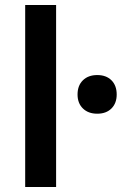

<svg xmlns="http://www.w3.org/2000/svg" viewBox="-20 -750 533 770"><path d="M81 0V-730H205V0ZM370 -294Q334 -294 312.5 -315Q291 -336 291 -371Q291 -407 312.5 -428Q334 -449 370 -449Q406 -449 427 -428Q448 -407 448 -371Q448 -336 427 -315Q406 -294 370 -294Z"/></svg>

Font: M PLUS 2 SemiBold
Style: Regular
Weight: 600
Designer: Coji Morishita
Foundry: UNDERFOREST DESIGN
Version: Version 1.001